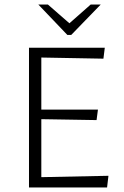

<svg xmlns="http://www.w3.org/2000/svg" viewBox="-20 -822 543 841"><path d="M107 -1V-613H439L433 -565L161 -570V-342H409L403 -296L161 -300V-46L455 -52L449 -1ZM190 -802 284 -720 377 -802H421L292 -669H275L148 -802Z"/></svg>

Font: Ancizar Sans Thin
Style: Regular
Weight: 100
Designer: Cesar Puertas, Viviana Monsalve, Julian Moncada, Julian Prieto, Jose Castro, Mariel Hernandez, Felipe Aragon, Sara Alarc
Version: Version 8.100